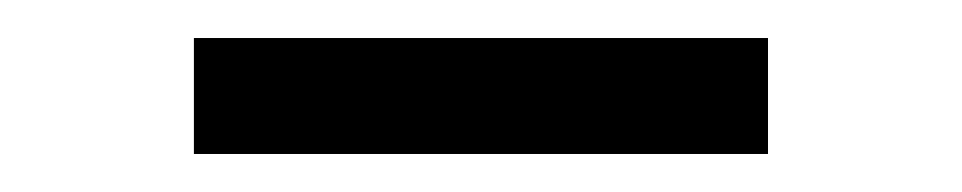

<svg xmlns="http://www.w3.org/2000/svg" viewBox="-20 -318 506 101"><path d="M82 -237V-298H384V-237Z"/></svg>

Font: Nunito Sans 7pt SemiExpanded Light
Style: Regular
Weight: 300
Width: 6
Designer: Vernon Adams
Foundry: Vernon Adams
Version: Version 3.101;gftools[0.9.27]